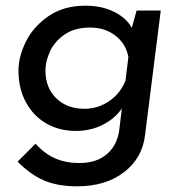

<svg xmlns="http://www.w3.org/2000/svg" viewBox="-20 -451 641 676"><path d="M546 -414 491 22Q482 105 417 155Q352 205 252 205Q181 205 133 183.5Q85 162 42 118L105 55Q138 91 175 107Q212 123 260 123Q320 123 356.5 91.5Q393 60 400 6L409 -69Q384 -33 341.5 -11.5Q299 10 247 10Q189 10 143.5 -16Q98 -42 71.5 -90.5Q45 -139 45 -203Q45 -251 71 -304Q97 -357 150.5 -394Q204 -431 281 -431Q338 -431 381.5 -409.5Q425 -388 444 -353L461 -414ZM432 -250Q424 -296 387 -325Q350 -354 297 -354Q243 -354 207.5 -329.5Q172 -305 156 -270Q140 -235 140 -203Q140 -142 178 -105Q216 -68 278 -68Q325 -68 365 -95.5Q405 -123 422 -168Z"/></svg>

Font: Josefin Sans
Style: Italic
Weight: 400
Italic angle: -7°
Designer: Santiago Orozco
Foundry: Typemade
Version: Version 2.000